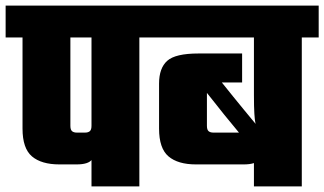

<svg xmlns="http://www.w3.org/2000/svg" viewBox="-40 -662 1152 682"><path d="M-20 -642H515V-529H-20ZM285 -591H455V0H285ZM40 -591H210V-215Q210 -201 216 -196Q222 -191 233 -191H262Q273 -191 279 -196Q285 -201 285 -215L299 -148Q299 -114 287 -96Q275 -78 232 -78H171Q107 -78 73.5 -106.5Q40 -135 40 -205Z M475 -642H1092V-529H475ZM820 -472V-369H748L789 -318Q806 -297 824.5 -274.5Q843 -252 855.5 -237Q868 -222 868 -222Q868 -222 866.5 -229Q865 -236 863.5 -258.5Q862 -281 862 -325V-592H1032V0H862V-103L868 -119L757 -254Q750 -263 732 -285.5Q714 -308 695 -332V-215Q695 -201 701 -196Q707 -191 718 -191H856Q867 -191 873 -196Q879 -201 879 -215L893 -148Q893 -114 881 -96Q869 -78 826 -78H656Q592 -78 558.5 -106.5Q525 -135 525 -205V-365Q525 -420 554 -446Q583 -472 665 -472Z"/></svg>

Font: Teko Light
Style: Bold
Weight: 700
Version: Version 2.000;gftools[0.9.28.dev9+g7d2139d.d20230707]